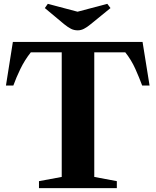

<svg xmlns="http://www.w3.org/2000/svg" viewBox="-20 -980 810 1000"><path d="M183 0V-36.5L301.5 -58.5V-707.5H140.5Q108.5 -667 86.2 -621Q64 -575 49.5 -534.5H11L47 -761.5H722.5L759 -534.5H720.5Q705.5 -575 685 -621Q664.5 -667 632.5 -707.5H471V-58.5L588.5 -36.5V0ZM385 -822Q365.5 -822 349.8 -830Q334 -838 313.5 -854.5L213.5 -938L229 -960L384 -919L539 -960L555.5 -938L453 -854.5Q433 -838 417.2 -830Q401.5 -822 385 -822Z"/></svg>

Font: Libre Caslon Text
Style: Regular
Weight: 400
Designer: Pablo Impallari, Rodrigo Fuenzalida, Katja Schimmel
Foundry: Pablo Impallari, Rodrigo Fuenzalida
Version: Version 2.000